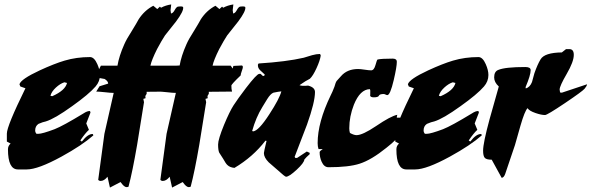

<svg xmlns="http://www.w3.org/2000/svg" viewBox="-20 -749 2674 868"><path d="M432 -410Q432 -381 412 -358Q382 -323 306 -269Q227 -212 187 -200Q175 -198 154 -189Q139 -179 139 -159Q139 -151 145 -144H153Q171 -144 227 -165Q265 -180 357 -236Q375 -248 387 -247L389 -240L370 -191L382 -162Q366 -148 343 -114L350 -109Q378 -145 400 -143L402 -137Q351 -92 258 -41Q152 17 101 17H61Q16 17 16 -74Q16 -90 28 -100L11 -109V-145Q11 -179 95 -350L72 -358L68 -368Q74 -391 160 -431Q225 -461 272 -475Q326 -491 387 -491Q406 -491 420 -459Q432 -432 432 -410ZM283 -374 271 -377Q252 -371 232.5 -353Q213 -335 208 -316L216 -314Q275 -340 283 -374Z M808 -716Q811 -699 776 -652Q751 -620 726 -589Q712 -568 690 -527Q665 -477 660 -452H742L751 -439L754 -451L793 -453Q797 -451 797 -446Q797 -441 792 -427.5Q787 -414 787 -408Q745 -368 745 -362Q745 -346 748 -335Q740 -335 643 -334V-325L637 -315L638 -305L628 -302L631 -287Q615 -191 600 -95Q579 27 561 95Q557 97 552 97Q541 97 525 74L477 99L466 50Q451 69 435 69Q428 69 424 64L452 -144Q453 -146 494 -329Q480 -329 455 -332Q427 -335 415 -335L430 -359L469 -371Q469 -382 453 -392L420 -398Q419 -405 419 -405Q419 -417 424.5 -429Q430 -441 436 -452H511Q518 -495 542 -549Q552 -572 574 -606Q598 -645 607 -662Q633 -702 673 -723L691 -708L703 -719L708 -714Q728 -725 754 -729Q751 -703 751 -703L753 -688Q762 -689 769.5 -703Q777 -717 784 -719Q807 -722 808 -716Z M1089 -716Q1092 -699 1057 -652Q1032 -620 1007 -589Q993 -568 971 -527Q946 -477 941 -452H1023L1032 -439L1035 -451L1074 -453Q1078 -451 1078 -446Q1078 -441 1073 -427.5Q1068 -414 1068 -408Q1026 -368 1026 -362Q1026 -346 1029 -335Q1021 -335 924 -334V-325L918 -315L919 -305L909 -302L912 -287Q896 -191 881 -95Q860 27 842 95Q838 97 833 97Q822 97 806 74L758 99L747 50Q732 69 716 69Q709 69 705 64L733 -144Q734 -146 775 -329Q761 -329 736 -332Q708 -335 696 -335L711 -359L750 -371Q750 -382 734 -392L701 -398Q700 -405 700 -405Q700 -417 705.5 -429Q711 -441 717 -452H792Q799 -495 823 -549Q833 -572 855 -606Q879 -645 888 -662Q914 -702 954 -723L972 -708L984 -719L989 -714Q1009 -725 1035 -729Q1032 -703 1032 -703L1034 -688Q1043 -689 1050.5 -703Q1058 -717 1065 -719Q1088 -722 1089 -716Z M1430 -498Q1427 -476 1411 -441Q1395 -406 1381 -393Q1364 -385 1334 -364Q1344 -359 1373 -362Q1404 -354 1404 -333Q1404 -287 1368 -186Q1340 -113 1312 -40L1315 -35H1323L1367 -64L1380 -58V-52Q1364 -38 1356 -28Q1355 -13 1321 18.5Q1287 50 1273 50Q1268 50 1233 18Q1214 1 1195 -15Q1173 -37 1173 -57Q1173 -62 1185 -112L1180 -113Q1124 -40 1040 10Q1019 8 1008 -3Q1001 -9 989 -31Q980 -45 971 -59Q966 -70 966 -96Q966 -119 993 -185Q1018 -245 1036 -273Q1054 -301 1092 -351Q1141 -415 1152 -415H1158L1169 -405L1175 -407L1177 -412Q1166 -422 1155.5 -432Q1145 -442 1146 -457L1149 -462Q1275 -470 1353 -488Q1371 -494 1391 -499.5Q1411 -505 1427 -505ZM1252 -336Q1240 -335 1216 -330Q1203 -325 1188 -301Q1177 -283 1166 -265Q1137 -218 1120 -157L1124 -155Q1149 -157 1198 -233Q1243 -302 1252 -336Z M1731 -319Q1728 -319 1723 -321.5Q1718 -324 1715 -324Q1696 -324 1693 -316.5Q1690 -309 1670 -309Q1655 -309 1653 -317Q1654 -314 1654 -338Q1654 -343 1652 -346Q1608 -345 1580 -276Q1559 -222 1559 -169Q1559 -157 1562 -148Q1580 -138 1592 -138Q1619 -138 1680 -179Q1746 -224 1776 -230Q1774 -224 1774 -221V-217Q1779 -217 1789 -217V-216V-217Q1797 -213 1798 -205Q1789 -194 1786 -184L1792 -180Q1800 -190 1812 -190Q1817 -190 1820 -165Q1812 -154 1793 -139Q1772 -121 1765 -114Q1756 -104 1727 -81Q1659 -26 1606 -9Q1557 7 1465 7Q1445 7 1434 -18Q1425 -38 1425 -61Q1425 -66 1439 -75H1420Q1416 -87 1416 -102Q1416 -196 1475 -318Q1482 -331 1492 -357Q1497 -376 1502 -383Q1512 -394 1521 -404Q1549 -437 1599 -437Q1609 -437 1628.5 -434Q1648 -431 1658 -431Q1671 -431 1677.5 -455Q1684 -479 1687 -480Q1705 -484 1755 -484Q1774 -484 1774 -470Q1774 -447 1760 -387Q1744 -319 1731 -319Z M2188 -410Q2188 -381 2168 -358Q2138 -323 2062 -269Q1983 -212 1943 -200Q1931 -198 1910 -189Q1895 -179 1895 -159Q1895 -151 1901 -144H1909Q1927 -144 1983 -165Q2021 -180 2113 -236Q2131 -248 2143 -247L2145 -240L2126 -191L2138 -162Q2122 -148 2099 -114L2106 -109Q2134 -145 2156 -143L2158 -137Q2107 -92 2014 -41Q1908 17 1857 17H1817Q1772 17 1772 -74Q1772 -90 1784 -100L1767 -109V-145Q1767 -179 1851 -350L1828 -358L1824 -368Q1830 -391 1916 -431Q1981 -461 2028 -475Q2082 -491 2143 -491Q2162 -491 2176 -459Q2188 -432 2188 -410ZM2039 -374 2027 -377Q2008 -371 1988.5 -353Q1969 -335 1964 -316L1972 -314Q2031 -340 2039 -374Z M2634 -368Q2633 -360 2623 -348Q2613 -336 2533.5 -282.5Q2454 -229 2444 -229Q2427 -229 2401 -238Q2372 -248 2365 -260Q2352 -247 2333 -181Q2320 -137 2308 -93Q2303 -77 2264 37Q2258 54 2248 55L2203 -27Q2179 -27 2171.5 -35.5Q2164 -44 2164 -68Q2164 -102 2193 -209Q2214 -283 2235 -358Q2214 -377 2214 -399Q2214 -426 2233 -433Q2264 -446 2355 -446Q2379 -446 2379 -432Q2379 -409 2356 -355L2357 -349Q2376 -355 2385 -378Q2390 -398 2396 -418Q2410 -458 2424 -481Q2442 -511 2520 -512L2539 -527H2554Q2574 -527 2574 -501Q2574 -470 2542 -415Q2510 -360 2510 -344Q2510 -340 2512 -331L2520 -330Z"/></svg>

Font: Ode an Erik AH
Style: Regular
Weight: 400
Designer: Andreas Höfeld
Foundry: Fontgrube AH
Version: Version 2.00